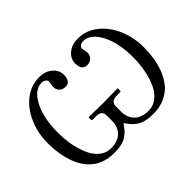

<svg xmlns="http://www.w3.org/2000/svg" viewBox="-125 -925 1205 1205"><g transform="rotate(-45 477.0 -323.0)"><path d="M438 -188Q438 -211.9 425.5 -221.9Q413.1 -231.9 383.8 -231.9H356.9Q354 -231.9 351.6 -234.4Q349.1 -236.8 349.1 -240.2V-258.8L351.1 -261.2Q438 -258.8 477.1 -258.8L606 -261.2L607.9 -258.8V-240.2Q607.9 -231.9 600.1 -231.9H574.2Q544.4 -231.9 531.7 -220.9Q519 -210 519 -188V-136.2Q519 -122.1 522.5 -107.9Q525.9 -93.8 534.7 -77.9Q543.5 -62 557.1 -50.3Q570.8 -38.6 593.5 -30.8Q616.2 -22.9 645 -22.9Q687.5 -22.9 720.7 -49.3Q753.9 -75.7 773.7 -119.9Q793.5 -164.1 803.7 -217.3Q814 -270.5 814 -329.1Q814 -458.5 770.3 -540.8Q726.6 -623 663.1 -623Q648.4 -623 636.7 -614.7Q625 -606.4 625 -596.2Q625 -589.8 628.4 -576.4Q631.8 -563 631.8 -549.8Q631.8 -529.3 616.5 -513.7Q601.1 -498 575.2 -498Q528.8 -498 528.8 -560.1Q528.8 -599.6 562.5 -628.9Q596.2 -658.2 652.8 -658.2Q721.7 -658.2 780 -613.5Q838.4 -568.8 872.1 -492.7Q905.8 -416.5 905.8 -327.1Q905.8 -278.3 898.9 -233.2Q892.1 -188 874.3 -142.3Q856.4 -96.7 828.6 -63.2Q800.8 -29.8 755.6 -8.8Q710.4 12.2 652.8 12.2Q615.7 12.2 587.6 5.6Q559.6 -1 539.8 -14.6Q520 -28.3 507.6 -42.2Q495.1 -56.2 481.9 -77.1H476.1Q462.9 -56.2 450.4 -42.2Q438 -28.3 418.2 -14.6Q398.4 -1 370.4 5.6Q342.3 12.2 305.2 12.2Q263.7 12.2 228.3 1.2Q192.9 -9.8 167.5 -28.6Q142.1 -47.4 122.1 -73.7Q102.1 -100.1 89.4 -129.6Q76.7 -159.2 68.4 -193.6Q60.1 -228 56.6 -260.5Q53.2 -293 53.2 -327.1Q53.2 -416.5 86.7 -492.7Q120.1 -568.8 178.2 -613.5Q236.3 -658.2 305.2 -658.2Q361.8 -658.2 395.5 -628.9Q429.2 -599.6 429.2 -560.1Q429.2 -498 382.8 -498Q356.9 -498 342 -513.4Q327.1 -528.8 327.1 -549.8Q327.1 -563 330.1 -576.4Q333 -589.8 333 -596.2Q333 -606.4 321.3 -614.7Q309.6 -623 294.9 -623Q231.4 -623 188.2 -540.8Q145 -458.5 145 -329.1Q145 -270.5 155 -217.3Q165 -164.1 184.8 -119.9Q204.6 -75.7 237.5 -49.3Q270.5 -22.9 313 -22.9Q341.8 -22.9 364.3 -30.8Q386.7 -38.6 400.4 -50.3Q414.1 -62 422.9 -77.9Q431.6 -93.8 434.8 -107.9Q438 -122.1 438 -136.2Z"/></g></svg>

Font: Common Serif Medium
Style: Regular
Weight: 500
Designer: Philipp H. Poll, Khaled Hosny
Foundry: Stefan Peev, Context Ltd.
Version: Version 1.026